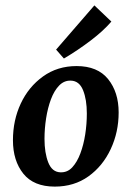

<svg xmlns="http://www.w3.org/2000/svg" viewBox="-20 -679 487 712"><path d="M183 13Q105 13 66.5 -35Q28 -83 28 -159Q28 -233 57 -295Q86 -357 139.5 -395.5Q193 -434 264 -434Q342 -434 381 -385.5Q420 -337 420 -262Q420 -189 390.5 -126Q361 -63 308 -25Q255 13 183 13ZM204 -40Q230 -39 248 -58.5Q266 -78 278 -110Q290 -142 296 -180.5Q302 -219 302 -258Q302 -310 288 -344.5Q274 -379 243 -380Q218 -381 199.5 -362Q181 -343 169 -311Q157 -279 151 -240.5Q145 -202 145 -164Q145 -112 159 -76.5Q173 -41 204 -40ZM188 -495 330 -659 393 -599Q364 -565 316 -528.5Q268 -492 217 -462Z"/></svg>

Font: Rasa SemiBold
Style: Italic
Weight: 600
Italic angle: -7.10001°
Designer: Anna Giedrys (Yrsa+Rasa design), David Brezina (Yrsa art-direction, Rasa art-direction, design)
Foundry: Rosetta Type Foundry
Version: Version 2.004